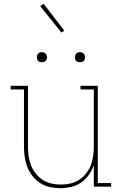

<svg xmlns="http://www.w3.org/2000/svg" viewBox="-20 -981 640 1009"><path d="M297 8Q269 8 242 2Q215 -4 192 -18.5Q169 -33 151.5 -55Q134 -77 124 -102.5Q114 -128 110 -155.5Q106 -183 106 -210V-511H36V-530H127V-210Q127 -185 130.5 -160Q134 -135 143 -112Q152 -89 168 -69Q184 -49 205 -35.5Q226 -22 250.5 -16.5Q275 -11 300 -11Q325 -11 349.5 -16.5Q374 -22 395 -35.5Q416 -49 432 -69Q448 -89 457 -112Q466 -135 469.5 -160Q473 -185 473 -210V-511H403V-530H494V-19H564V0H473V-113Q463 -85 446.5 -61.5Q430 -38 406 -21.5Q382 -5 353.5 1.5Q325 8 297 8ZM400 -654Q395 -654 389.5 -655.5Q384 -657 380.5 -660.5Q377 -664 375.5 -669.5Q374 -675 374 -680Q374 -685 375.5 -690.5Q377 -696 380.5 -699.5Q384 -703 389.5 -705Q395 -707 400 -707Q405 -707 410.5 -705Q416 -703 419.5 -699.5Q423 -696 425 -690.5Q427 -685 427 -680Q427 -675 425 -669.5Q423 -664 419.5 -660.5Q416 -657 410.5 -655.5Q405 -654 400 -654ZM200 -654Q195 -654 189.5 -655.5Q184 -657 180.5 -660.5Q177 -664 175.5 -669.5Q174 -675 174 -680Q174 -685 175.5 -690.5Q177 -696 180.5 -699.5Q184 -703 189.5 -705Q195 -707 200 -707Q205 -707 210.5 -705Q216 -703 219.5 -699.5Q223 -696 225 -690.5Q227 -685 227 -680Q227 -675 225 -669.5Q223 -664 219.5 -660.5Q216 -657 210.5 -655.5Q205 -654 200 -654ZM303 -810 191 -949 209 -961 318 -820Z"/></svg>

Font: Iosevka Curly Slab ThEx
Style: Regular
Weight: 100
Width: 7
Monospace: yes
Designer: Belleve Invis
Foundry: Belleve Invis
Version: Version 11.1.0; ttfautohint (v1.8.3)